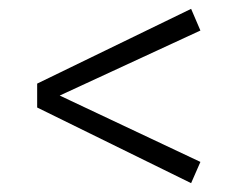

<svg xmlns="http://www.w3.org/2000/svg" viewBox="-20 -549 537 434"><path d="M433 -480 115 -333 433 -183 412 -135 64 -306V-360L412 -529Z"/></svg>

Font: Fira Sans Light
Style: Regular
Weight: 300
Designer: bBox Type GmbH & Carrois Corporate GbR & Edenspiekermann AG
Foundry: bBox Type GmbH & Carrois Corporate GbR & Edenspiekermann AG
Version: Version 4.301